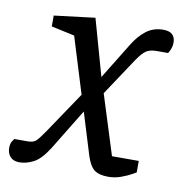

<svg xmlns="http://www.w3.org/2000/svg" viewBox="-117 -574 611 643"><g transform="rotate(10 188.5 -252.5)"><path d="M5 -66Q24 -66 33 -74Q42 -82 61 -110L156 -251L97 -442L18 -459V-496L157 -513L211 -321L286 -443Q306 -476 330.5 -494.5Q355 -513 388 -513Q409 -513 419 -503.5Q429 -494 429 -476Q429 -466 426 -457.5Q423 -449 420 -444Q417 -439 417 -439H379Q356 -439 343 -430.5Q330 -422 313 -397L228 -269L292 -66H383V-27Q383 -27 370 -19.5Q357 -12 335.5 -4Q314 4 291 4Q260 4 244 -8Q228 -20 217 -54L173 -197L88 -58Q62 -17 37.5 -4.5Q13 8 -10 8Q-31 8 -41.5 -4Q-52 -16 -52 -34Q-52 -49 -46 -57.5Q-40 -66 -40 -66Z"/></g></svg>

Font: Faustina VF Beta
Style: Italic
Weight: 400
Italic angle: -8°
Designer: Alfonso Garcia
Foundry: Omnibus-Type
Version: Version 1.006